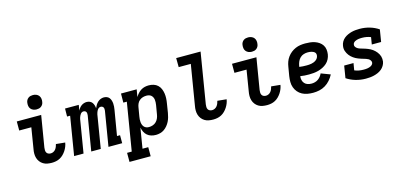

<svg xmlns="http://www.w3.org/2000/svg" viewBox="-78 -1302 4356 2068"><g transform="rotate(-15 2100.0 -267.5)"><path d="M351 8Q325 8 300.5 3.5Q276 -1 255.5 -13.5Q235 -26 220.5 -45Q206 -64 199 -87Q192 -110 192 -135.5Q192 -161 197 -186L235 -419H100V-520H372L314 -170Q312 -156 312.5 -141.5Q313 -127 319.5 -115.5Q326 -104 338.5 -98.5Q351 -93 365 -93Q380 -93 394.5 -100Q409 -107 419 -119.5Q429 -132 435 -147Q441 -162 444 -176L545 -166Q542 -144 533 -121.5Q524 -99 511 -79Q498 -59 480.5 -41.5Q463 -24 441.5 -12.5Q420 -1 396.5 3.5Q373 8 351 8ZM340 -590Q321 -590 304 -597Q287 -604 275.5 -618Q264 -632 261.5 -651Q259 -670 262 -689Q264 -703 271 -715Q278 -727 289.5 -735.5Q301 -744 314 -747Q327 -750 341 -750Q360 -750 377.5 -743Q395 -736 406 -722Q417 -708 420 -689Q423 -670 419 -651Q417 -637 410 -625Q403 -613 391.5 -604.5Q380 -596 367 -593Q354 -590 340 -590Z M600 0 671 -431H637L638 -520H791L781 -458Q788 -473 798 -486Q808 -499 821 -508.5Q834 -518 849.5 -523Q865 -528 880 -528Q899 -528 915 -521Q931 -514 941 -500.5Q951 -487 956 -470Q961 -453 962 -436Q969 -453 979 -470Q989 -487 1003.5 -500.5Q1018 -514 1036 -521Q1054 -528 1072 -528Q1090 -528 1106 -521.5Q1122 -515 1132 -502Q1142 -489 1147 -472.5Q1152 -456 1153.5 -439Q1155 -422 1153.5 -404Q1152 -386 1149 -368L1102 -89H1136V0H983L1047 -386Q1048 -396 1047.5 -405.5Q1047 -415 1043 -422.5Q1039 -430 1031 -434.5Q1023 -439 1013 -439Q1004 -439 995.5 -434.5Q987 -430 980.5 -422Q974 -414 970 -405Q966 -396 963 -387Q960 -378 958 -369Q956 -360 955 -351L897 0H791L855 -386Q856 -396 855.5 -405.5Q855 -415 851.5 -422.5Q848 -430 839.5 -434.5Q831 -439 821 -439Q812 -439 803.5 -434.5Q795 -430 789 -422Q783 -414 778.5 -405Q774 -396 771 -387Q768 -378 766 -369Q764 -360 763 -351L705 0Z M1396 215H1160V114H1212L1300 -419H1261L1262 -520H1437L1423 -438Q1435 -458 1450.5 -475.5Q1466 -493 1486 -505.5Q1506 -518 1528 -523Q1550 -528 1571 -528Q1600 -528 1626 -520Q1652 -512 1671.5 -494Q1691 -476 1701.5 -451Q1712 -426 1716 -399Q1720 -372 1718.5 -343.5Q1717 -315 1712 -287L1696 -187Q1692 -164 1685.5 -140.5Q1679 -117 1668 -95Q1657 -73 1640.5 -53Q1624 -33 1604 -19Q1584 -5 1559.5 1.5Q1535 8 1512 8Q1484 8 1459 0.5Q1434 -7 1415 -23.5Q1396 -40 1385 -63Q1374 -86 1369 -112L1332 114H1396ZM1461 -93Q1482 -93 1504 -100.5Q1526 -108 1542 -124.5Q1558 -141 1566.5 -161.5Q1575 -182 1578 -203L1595 -303Q1597 -318 1598 -333Q1599 -348 1597 -362Q1595 -376 1589 -388.5Q1583 -401 1573 -410Q1563 -419 1549 -423Q1535 -427 1520 -427Q1500 -427 1480.5 -421.5Q1461 -416 1444 -402.5Q1427 -389 1418 -369.5Q1409 -350 1406 -331L1389 -231Q1386 -215 1385 -199Q1384 -183 1385.5 -168Q1387 -153 1392 -139Q1397 -125 1407 -114Q1417 -103 1431 -98Q1445 -93 1461 -93Z M2151 8Q2125 8 2100.5 3.5Q2076 -1 2055.5 -13.5Q2035 -26 2020.5 -45Q2006 -64 1999 -87Q1992 -110 1992 -135.5Q1992 -161 1997 -186L2071 -634H1936L1935 -735H2207L2114 -170Q2112 -156 2112.5 -141.5Q2113 -127 2119.5 -115.5Q2126 -104 2138.5 -98.5Q2151 -93 2165 -93Q2180 -93 2194.5 -100Q2209 -107 2219 -119.5Q2229 -132 2235 -147Q2241 -162 2244 -176L2345 -166Q2342 -144 2333 -121.5Q2324 -99 2311 -79Q2298 -59 2280.5 -41.5Q2263 -24 2241.5 -12.5Q2220 -1 2196.5 3.5Q2173 8 2151 8Z M2751 8Q2725 8 2700.5 3.5Q2676 -1 2655.5 -13.5Q2635 -26 2620.5 -45Q2606 -64 2599 -87Q2592 -110 2592 -135.5Q2592 -161 2597 -186L2635 -419H2500V-520H2772L2714 -170Q2712 -156 2712.5 -141.5Q2713 -127 2719.5 -115.5Q2726 -104 2738.5 -98.5Q2751 -93 2765 -93Q2780 -93 2794.5 -100Q2809 -107 2819 -119.5Q2829 -132 2835 -147Q2841 -162 2844 -176L2945 -166Q2942 -144 2933 -121.5Q2924 -99 2911 -79Q2898 -59 2880.5 -41.5Q2863 -24 2841.5 -12.5Q2820 -1 2796.5 3.5Q2773 8 2751 8ZM2740 -590Q2721 -590 2704 -597Q2687 -604 2675.5 -618Q2664 -632 2661.5 -651Q2659 -670 2662 -689Q2664 -703 2671 -715Q2678 -727 2689.5 -735.5Q2701 -744 2714 -747Q2727 -750 2741 -750Q2760 -750 2777.5 -743Q2795 -736 2806 -722Q2817 -708 2820 -689Q2823 -670 2819 -651Q2817 -637 2810 -625Q2803 -613 2791.5 -604.5Q2780 -596 2767 -593Q2754 -590 2740 -590Z M3265 8Q3232 8 3201 2.5Q3170 -3 3143 -17.5Q3116 -32 3096.5 -55Q3077 -78 3066.5 -107Q3056 -136 3056 -168Q3056 -200 3061 -233L3078 -333Q3082 -360 3091.5 -386.5Q3101 -413 3118.5 -437Q3136 -461 3159 -479Q3182 -497 3208.5 -508.5Q3235 -520 3262.5 -524Q3290 -528 3317 -528Q3345 -528 3372 -525Q3399 -522 3424 -513.5Q3449 -505 3470.5 -490Q3492 -475 3506 -453.5Q3520 -432 3523.5 -405Q3527 -378 3523 -351Q3519 -325 3506.5 -300Q3494 -275 3473.5 -256.5Q3453 -238 3428 -225.5Q3403 -213 3377 -206Q3351 -199 3325 -196.5Q3299 -194 3273 -194Q3248 -194 3223.5 -195.5Q3199 -197 3175 -201Q3172 -179 3177 -157.5Q3182 -136 3196 -120.5Q3210 -105 3230.5 -98.5Q3251 -92 3274 -92Q3292 -92 3311 -97Q3330 -102 3346 -113Q3362 -124 3374.5 -139.5Q3387 -155 3395 -173L3498 -134Q3481 -101 3456.5 -73Q3432 -45 3400.5 -26Q3369 -7 3334 0.5Q3299 8 3265 8ZM3274 -295Q3287 -295 3300 -296Q3313 -297 3326.5 -299.5Q3340 -302 3352.5 -307Q3365 -312 3377 -320.5Q3389 -329 3396.5 -341Q3404 -353 3406 -366Q3408 -377 3405.5 -387.5Q3403 -398 3396 -405Q3389 -412 3379.5 -416.5Q3370 -421 3360 -423.5Q3350 -426 3339.5 -427Q3329 -428 3318 -428Q3296 -428 3273.5 -421Q3251 -414 3234 -397.5Q3217 -381 3207.5 -359.5Q3198 -338 3194 -317L3191 -300Q3211 -297 3232 -296Q3253 -295 3274 -295Z M3853 8Q3794 8 3739.5 -8Q3685 -24 3640 -54L3662 -189H3766L3753 -111Q3776 -101 3801.5 -96.5Q3827 -92 3853 -92Q3863 -92 3873.5 -92.5Q3884 -93 3894.5 -94.5Q3905 -96 3915 -99Q3925 -102 3934.5 -107Q3944 -112 3951.5 -120.5Q3959 -129 3961 -139Q3963 -154 3954.5 -166.5Q3946 -179 3934 -186Q3922 -193 3908 -197.5Q3894 -202 3880 -206Q3866 -210 3852.5 -214.5Q3839 -219 3825.5 -224.5Q3812 -230 3799.5 -236.5Q3787 -243 3775.5 -251.5Q3764 -260 3753.5 -269.5Q3743 -279 3735 -290Q3727 -301 3720 -313.5Q3713 -326 3708.5 -340Q3704 -354 3703 -368.5Q3702 -383 3705 -399Q3708 -421 3720 -442Q3732 -463 3750.5 -478Q3769 -493 3791 -503Q3813 -513 3835 -518.5Q3857 -524 3879.5 -526Q3902 -528 3924 -528Q3982 -528 4036 -512Q4090 -496 4134 -466L4112 -331H4008L4021 -410Q3998 -419 3974 -423.5Q3950 -428 3925 -428Q3915 -428 3904.5 -427.5Q3894 -427 3884.5 -425.5Q3875 -424 3865 -421Q3855 -418 3845.5 -413Q3836 -408 3829 -399.5Q3822 -391 3821 -381Q3818 -366 3826.5 -354Q3835 -342 3847 -334.5Q3859 -327 3873 -322.5Q3887 -318 3901 -314Q3915 -310 3929 -305.5Q3943 -301 3956.5 -295.5Q3970 -290 3982.5 -283.5Q3995 -277 4006.5 -268.5Q4018 -260 4028 -250.5Q4038 -241 4046.5 -230Q4055 -219 4062 -206.5Q4069 -194 4073 -180.5Q4077 -167 4078 -152Q4079 -137 4077 -122Q4073 -99 4060.5 -78Q4048 -57 4029 -41.5Q4010 -26 3988 -16.5Q3966 -7 3943.5 -1.5Q3921 4 3898 6Q3875 8 3853 8Z"/></g></svg>

Font: Iosevka HT Extended
Style: Bold Italic
Weight: 700
Width: 7
Italic angle: -9°
Monospace: yes
Designer: Belleve Invis
Foundry: Belleve Invis
Version: Version 32.3.0; ttfautohint (v1.8.4)